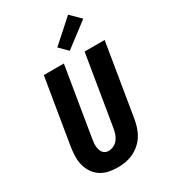

<svg xmlns="http://www.w3.org/2000/svg" viewBox="-237 -1100 1073 1219"><g transform="rotate(-30 300.0 -491.0)"><path d="M258 8Q224 8 192.5 1.5Q161 -5 134.5 -22Q108 -39 90.5 -64.5Q73 -90 64.5 -120.5Q56 -151 56.5 -184.5Q57 -218 62 -251L142 -735H289L206 -231Q204 -218 202.5 -205Q201 -192 202 -179.5Q203 -167 206 -155Q209 -143 216 -133Q223 -123 234 -117.5Q245 -112 258 -112Q277 -112 296 -121Q315 -130 327.5 -146.5Q340 -163 346.5 -182Q353 -201 356 -220L441 -735H588L500 -201Q495 -173 485.5 -145Q476 -117 460 -92Q444 -67 420.5 -47Q397 -27 370 -14.5Q343 -2 314.5 3Q286 8 258 8ZM362 -786 304 -844 467 -990 538 -920Z"/></g></svg>

Font: Iosevka Aile Heavy
Style: Italic
Weight: 900
Italic angle: -9°
Designer: Belleve Invis
Foundry: Belleve Invis
Version: Version 31.1.0; ttfautohint (v1.8.4)